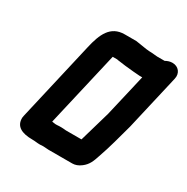

<svg xmlns="http://www.w3.org/2000/svg" viewBox="-166 -831 991 1018"><g transform="rotate(30 329.5 -322.0)"><path d="M391 -96C391 -94 390 -92 389 -91H294C284 -92 274 -93 265 -93C257 -93 248 -93 239 -92H229C222 -93 216 -94 208 -95L314 -553H342C343 -553 344 -553 345 -552C377 -547 414 -543 448 -540C460 -540 475 -537 487 -537H504L444 -279C426 -216 408 -154 391 -96ZM484 -675C462 -675 433 -679 413 -683L401 -685L380 -688H310C223 -688 194 -619 174 -532L65 -59C63 -50 61 -42 60 -34C58 20 100 40 164 40C183 40 193 43 213 43C220 42 227 42 234 42C248 42 263 45 278 44H411C428 44 446 38 464 24C493 2 503 -24 515 -61C540 -131 558 -203 579 -279L657 -617C666 -654 642 -684 605 -684C591 -684 577 -680 563 -672H518C508 -672 493 -675 484 -675Z"/></g></svg>

Font: Electronic
Style: UltThkIt
Weight: 900
Version: Version 1.011